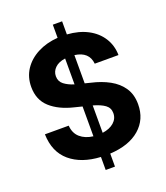

<svg xmlns="http://www.w3.org/2000/svg" viewBox="-161 -928 978 1129"><g transform="rotate(-20 327.5 -363.5)"><path d="M303.7 90.8V9.3Q184.1 2.9 113.3 -57.1Q42.5 -117.2 39.6 -228.5H188.5Q191.9 -180.2 223.1 -153.1Q254.4 -126 303.7 -120.1V-306.6L256.8 -318.4Q165 -340.3 112.1 -388.4Q59.1 -436.5 59.1 -517.1Q59.1 -578.6 90.3 -626Q121.6 -673.3 176.8 -702.1Q231.9 -731 303.7 -736.3V-818.4H361.8V-736.3Q435.1 -731.4 489.5 -702.9Q543.9 -674.3 574.2 -626.7Q604.5 -579.1 605.5 -518.6H457Q449.7 -595.2 361.8 -606.9V-430.2L396.5 -421.4Q460 -407.2 509.3 -380.1Q558.6 -353 586.9 -310.8Q615.2 -268.6 615.2 -208Q615.2 -113.3 548.3 -55.2Q481.4 2.9 361.8 9.3V90.8ZM216.8 -526.9Q216.8 -494.1 241.7 -475.1Q266.6 -456.1 303.7 -444.8V-606.9Q261.7 -601.1 239.3 -579.1Q216.8 -557.1 216.8 -526.9ZM460.4 -208.5Q460.4 -241.2 434.8 -260Q409.2 -278.8 361.8 -292V-120.6Q407.2 -127 433.8 -150.4Q460.4 -173.8 460.4 -208.5Z"/></g></svg>

Font: Konkhmer Sleokchher
Style: Regular
Weight: 400
Designer: Suon May Sophanith
Version: Version 1.000; ttfautohint (v1.8.4.7-5d5b);gftools[0.9.23]